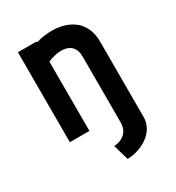

<svg xmlns="http://www.w3.org/2000/svg" viewBox="-173 -613 847 926"><g transform="rotate(-30 250.0 -150.0)"><path d="M324 39C324 123 240 123 240 123C240 123 265 208 265 209C338 209 433 160 433 73V-346C433 -422 398 -468 348 -491C280 -523 193 -505 173 -497L162 -501H64V0H173V-386C214 -405 324 -430 324 -326Z"/></g></svg>

Font: Advent Pro
Style: Bold
Weight: 700
Designer: Andreas Kalpakidis
Foundry: Andreas Kalpakidis
Version: Version 2.002 2008